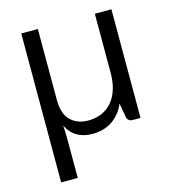

<svg xmlns="http://www.w3.org/2000/svg" viewBox="-110 -634 836 928"><g transform="rotate(-15 307.5 -170.5)"><path d="M532.7 -543.5V0H493.7Q471.2 0 465.3 -20.5L452.6 -93.3Q432.6 -44.4 391.1 -14.9Q349.6 14.6 288.1 14.6Q244.6 14.6 212.6 -4.2Q180.7 -22.9 162.1 -61L164.6 -14.2V201.7H81.5V-543.5H164.6V-189.9Q164.6 -117.7 198.7 -85.4Q232.9 -53.2 285.6 -53.2Q339.4 -53.2 376.5 -78.6Q413.6 -104 431.6 -147.2Q449.7 -190.4 449.7 -244.1V-543.5Z"/></g></svg>

Font: Lycee Sans
Style: Regular
Weight: 400
Designer: Justin Alvin
Foundry: Alkove Design
Version: Version 1.030